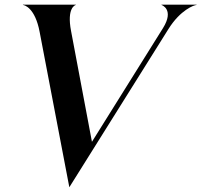

<svg xmlns="http://www.w3.org/2000/svg" viewBox="-20 -800 868 828"><path d="M151 -662 279 7.5 706.5 -675C758 -757.5 817.5 -778.5 827.5 -778.5V-780H676.5V-778.5C678 -778.5 732.5 -758.5 683 -679L376.5 -188.5L286.5 -666C267 -767 305 -778.5 307 -778.5V-780H79V-778.5C85 -778.5 131.5 -766.5 151 -662Z"/></svg>

Font: Beautique Display
Style: Bold
Weight: 700
Italic angle: -12°
Designer: Nhat-Quang Ngo
Version: Version 1.100;Glyphs 3.2.3 (3260)